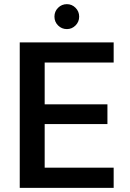

<svg xmlns="http://www.w3.org/2000/svg" viewBox="-20 -904 625 924"><path d="M75 0V-700H527V-603H195V-402H497V-307H195V-97H527V0ZM302 -764Q277 -764 259.5 -781.5Q242 -799 242 -824Q242 -849 259.5 -866.5Q277 -884 302 -884Q326 -884 343.5 -866.5Q361 -849 361 -824Q361 -799 343.5 -781.5Q326 -764 302 -764Z"/></svg>

Font: DM Sans 9pt
Style: Semibold
Weight: 600
Designer: Colophon Foundry, Jonny Pinhorn
Foundry: Colophon Foundry
Version: Version 4.004;gftools[0.9.30]